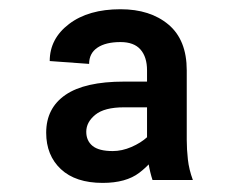

<svg xmlns="http://www.w3.org/2000/svg" viewBox="-20 -742 527 424"><path d="M304.7 -420.5V-586.6Q304.7 -616.1 290.3 -632.6Q275.9 -649.1 246.1 -649.1Q213.4 -649.1 195.1 -636.7Q176.8 -624.3 176.8 -600.9L89.8 -607.2Q89.8 -656.6 132.6 -689.1Q175.4 -721.6 246.1 -721.6Q311.8 -721.6 352.1 -687.7Q392.4 -653.8 392.4 -586.6V-433.2Q392.4 -412.3 394.9 -389.9Q397.4 -367.5 405.9 -344.5H316.8Q311.4 -360.8 308.1 -380.3Q304.7 -399.9 304.7 -420.5ZM326.7 -561.8V-505H253.9Q210.6 -505 190.5 -488.6Q170.5 -472.3 170.5 -451Q170.5 -431.1 184.5 -419.7Q198.5 -408.4 229 -408.4Q249.3 -408.4 270.2 -417.4Q291.2 -426.5 305.4 -439.5Q319.6 -452.4 319.6 -464.5L328.1 -407Q316.8 -382.8 287.5 -360.4Q258.2 -338.1 206.7 -338.1Q147 -338.1 114.5 -368.4Q82 -398.8 82 -448.9Q82 -503.2 124.6 -532.5Q167.3 -561.8 253.9 -561.8Z"/></svg>

Font: InterMG
Style: Bold
Weight: 700
Designer: Rasmus Andersson
Foundry: rsms
Version: Version 3.019;December 26, 2023;FontCreator 15.0.0.2955 64-b